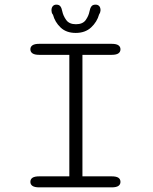

<svg xmlns="http://www.w3.org/2000/svg" viewBox="-20 -808 659 828"><path d="M149 0Q129.5 0 120.2 -6.2Q111 -12.5 111 -23.5Q111 -35.5 120.2 -41.5Q129.5 -47.5 149 -47.5H279V-571.5H149Q129.5 -571.5 120.2 -577.8Q111 -584 111 -595.5Q111 -606.5 120.2 -612.8Q129.5 -619 149 -619H461.5Q481.5 -619 490.5 -612.8Q499.5 -606.5 499.5 -595.5Q499.5 -584 490.5 -577.8Q481.5 -571.5 461.5 -571.5H335.5V-47.5H461.5Q481.5 -47.5 490.5 -41.5Q499.5 -35.5 499.5 -23.5Q499.5 -12.5 490.5 -6.2Q481.5 0 461.5 0ZM392 -788Q402 -788 407.8 -781.8Q413.5 -775.5 413.5 -763.5Q413.5 -760 412 -755.2Q410.5 -750.5 407.5 -746Q398.5 -713.5 373 -689.8Q347.5 -666 306.5 -666Q266 -666 241.5 -689.2Q217 -712.5 208.5 -744.5Q204.5 -749 203.2 -754.2Q202 -759.5 202 -763.5Q202 -775 207.8 -781.5Q213.5 -788 223 -788Q235 -788 240.5 -780.5Q246 -773 248.5 -759.5Q252.5 -740 265.5 -721.8Q278.5 -703.5 307.5 -703.5Q337 -703.5 349.8 -721.8Q362.5 -740 366 -759Q368.5 -772.5 374 -780.2Q379.5 -788 392 -788Z"/></svg>

Font: Sono Monospace Light
Style: Regular
Weight: 300
Version: Version 2.112